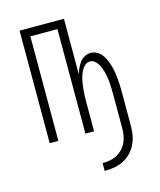

<svg xmlns="http://www.w3.org/2000/svg" viewBox="-107 -597 714 857"><g transform="rotate(-15 250.0 -168.5)"><path d="M270 183V147Q287 147 304 144Q321 141 336 133Q351 125 363 112.5Q375 100 382 85Q389 70 392 53Q395 36 395 19V-139Q395 -151 394.5 -163Q394 -175 393.5 -187Q393 -199 391 -211Q389 -223 386.5 -234.5Q384 -246 380 -257.5Q376 -269 370 -279.5Q364 -290 354.5 -298Q345 -306 333 -306Q320 -306 310.5 -298Q301 -290 295 -279.5Q289 -269 285 -257.5Q281 -246 278.5 -234.5Q276 -223 274.5 -211Q273 -199 272 -187Q271 -175 270.5 -163Q270 -151 270 -139V0H230V-483H105V0H65V-520H270V-263Q274 -277 280 -290.5Q286 -304 295 -316Q304 -328 317.5 -335Q331 -342 345 -342Q361 -342 374.5 -334.5Q388 -327 397 -314.5Q406 -302 412 -288Q418 -274 422 -259.5Q426 -245 428.5 -230Q431 -215 432.5 -200Q434 -185 434.5 -169.5Q435 -154 435 -139V19Q435 42 431 63.5Q427 85 417 105Q407 125 391.5 140.5Q376 156 356 166Q336 176 314 179.5Q292 183 270 183Z"/></g></svg>

Font: Iosevka SS18 Extralight
Style: Regular
Weight: 200
Monospace: yes
Designer: Belleve Invis
Foundry: Belleve Invis
Version: Version 25.1.1; ttfautohint (v1.8.4)